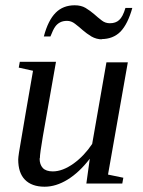

<svg xmlns="http://www.w3.org/2000/svg" viewBox="-20 -693 540 727"><path d="M131 -94 130 -93Q130 -70 142 -57Q154 -44 180 -44Q217 -44 259 -74Q299 -103 329 -148L383 -457H464L389 -32L447 -20L443 2H307L320 -92Q280 -40 236 -13Q192 14 149 14Q100 14 74 -13Q49 -39 49 -89Q49 -96 52 -116Q53 -121 58.5 -154.5Q64 -188 77.5 -266.5Q91 -345 105 -425L51 -437L55 -459H192L142 -175Q131 -111 131 -94ZM364 -545 367 -544Q345 -544 326 -555Q308 -566 293 -579Q281 -590 264 -603Q250 -614 234 -614Q218 -614 207 -608Q196 -602 189 -592Q181 -581 171 -555H146Q162 -616 191 -645Q219 -673 263 -673Q287 -673 304 -663Q322 -652 337 -639Q349 -628 366 -615Q379 -605 396 -605Q418 -605 431 -617Q445 -629 455 -663H481Q464 -602 436 -573Q408 -545 364 -545Z"/></svg>

Font: Libra Serif Modern
Style: Italic
Weight: 400
Italic angle: -12°
Designer: Stefan Peev, Context Ltd
Foundry: Stefan Peev, Context Ltd
Version: Version 1.000